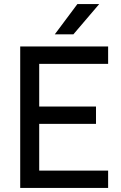

<svg xmlns="http://www.w3.org/2000/svg" viewBox="-20 -930 600 950"><path d="M80 -700H515V-614H174V-403H455V-317H174V-86H515V0H80ZM363 -910H471L343 -760H251Z"/></svg>

Font: Retni Sans Medium
Style: Regular
Weight: 500
Designer: Vitaly Kuzmin
Foundry: ParaType Ltd.
Version: Version 1.00;March 2, 2019;FontCreator 11.5.0.2425 64-bit; t